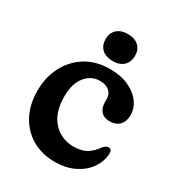

<svg xmlns="http://www.w3.org/2000/svg" viewBox="-155 -710 745 815"><g transform="rotate(30 218.0 -303.0)"><path d="M416 -322.5Q416 -290.5 398.5 -273Q381 -255.5 352 -255.5Q323 -255.5 308.5 -272.2Q294 -289 294 -316.5V-330.5Q294 -355 277.8 -369.5Q261.5 -384 231.5 -384Q188.5 -384 160.5 -348.8Q132.5 -313.5 132.5 -252.5Q132.5 -171.5 172.2 -128.8Q212 -86 271.5 -86Q312.5 -86 337.8 -102.2Q363 -118.5 378.5 -143Q387 -152 392.8 -155Q398.5 -158 404 -158Q421 -158 420 -134.5Q417.5 -96 394.5 -63.2Q371.5 -30.5 330.8 -10.2Q290 10 235 10Q172.5 10 124.2 -18Q76 -46 48.8 -96.8Q21.5 -147.5 21.5 -215.5Q21.5 -281.5 48.8 -334.2Q76 -387 125.8 -418Q175.5 -449 243.5 -449Q297 -449 335.5 -431.2Q374 -413.5 395 -384.8Q416 -356 416 -322.5ZM234.5 -483.5Q201 -483.5 181.8 -501.2Q162.5 -519 162.5 -550Q162.5 -580 181.8 -597.8Q201 -615.5 234.5 -615.5Q268.5 -615.5 287.5 -597.8Q306.5 -580 306.5 -550Q306.5 -519.5 287.5 -501.5Q268.5 -483.5 234.5 -483.5Z"/></g></svg>

Font: Fraunces 144pt S100 SemiBold
Style: Regular
Weight: 600
Version: Version 1.000; ttfautohint (v1.8.3)